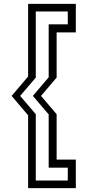

<svg xmlns="http://www.w3.org/2000/svg" viewBox="-20 -770 451 990"><path d="M164.5 -181V161H329.5V94.5H231V-180L149.5 -275.5L231 -371.5V-644.5H329.5V-711H164.5V-370L84 -275.5ZM272 -181V53H371V200H125V-175.5L40 -275.5L125 -375.5V-750H371V-603H272V-370L191.5 -275.5Z"/></svg>

Font: Tourney
Style: Regular
Weight: 400
Designer: Tyler Finck
Foundry: Etcetera Type Co
Version: Version 1.015